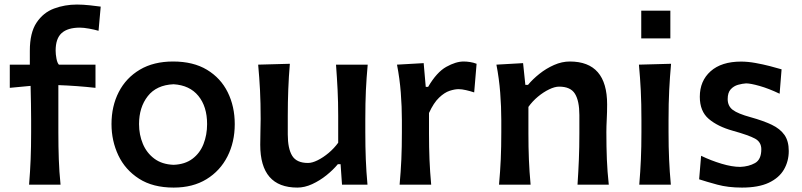

<svg xmlns="http://www.w3.org/2000/svg" viewBox="-20 -828 3598 861"><path d="M110.4 0Q115.2 -58.6 117.4 -113.5Q119.6 -168.5 119.6 -235.4V-289.1Q119.6 -323.7 118.9 -361.8Q118.2 -399.9 117.2 -442.9L23.9 -434.1V-538.1H113.8V-600.6Q113.8 -681.2 143.8 -726.3Q173.8 -771.5 222.2 -789.6Q270.5 -807.6 325.2 -807.6Q351.6 -807.6 383.3 -804.2Q415 -800.8 431.6 -798.3L421.9 -689.9Q403.8 -695.3 379.2 -699.7Q354.5 -704.1 338.4 -704.1Q283.7 -704.1 256.6 -679.7Q229.5 -655.3 229.5 -601.1Q229.5 -584.5 233.2 -565.2Q236.8 -545.9 244.1 -538.1H408.2V-434.1Q324.2 -443.4 241.7 -446.3V-235.4Q241.7 -168.5 243.7 -113.5Q245.6 -58.6 251.5 0Z M758.8 13.2Q665.5 13.2 603.5 -26.6Q541.5 -66.4 510.7 -131.3Q480 -196.3 480 -271.5Q480 -352.1 512.7 -415.5Q545.4 -479 607.2 -515.6Q668.9 -552.2 756.3 -552.2Q846.7 -552.2 908.2 -515.1Q969.7 -478 1001.2 -414.3Q1032.7 -350.6 1032.7 -271.5Q1032.7 -190.9 1000 -126.5Q967.3 -62 906 -24.4Q844.7 13.2 758.8 13.2ZM758.3 -88.9Q809.6 -90.8 843 -116Q876.5 -141.1 892.6 -182.1Q908.7 -223.1 908.7 -271.5Q908.7 -350.1 869.6 -397.9Q830.6 -445.8 758.3 -450.2Q681.6 -446.8 642.6 -396.7Q603.5 -346.7 603.5 -271.5Q603.5 -224.1 620.6 -183.1Q637.7 -142.1 672.1 -116.5Q706.5 -90.8 758.3 -88.9Z M1313.5 13.2Q1147 13.2 1147 -178.7Q1147 -213.9 1147.9 -240.5Q1148.9 -267.1 1148.9 -293.9Q1148.9 -366.7 1146 -423.1Q1143.1 -479.5 1137.7 -538.1L1279.8 -542Q1274.9 -483.4 1272.7 -427Q1270.5 -370.6 1270.5 -308.6V-225.1Q1270.5 -161.6 1290.3 -129.4Q1310.1 -97.2 1361.3 -97.2Q1379.9 -97.2 1404.5 -109.4Q1429.2 -121.6 1453.9 -142.3Q1478.5 -163.1 1496.6 -188V-308.6Q1496.6 -370.6 1493.9 -425Q1491.2 -479.5 1486.8 -538.1H1628.9Q1623.5 -479.5 1620.8 -423.1Q1618.2 -366.7 1618.2 -293.9V-235.4Q1618.2 -168.5 1620.4 -113.5Q1622.6 -58.6 1627.9 0H1513.7L1507.3 -91.8H1495.1Q1474.1 -66.4 1444.1 -42.2Q1414.1 -18.1 1380.1 -2.4Q1346.2 13.2 1313.5 13.2Z M1772 0Q1777.3 -58.6 1779.8 -113.5Q1782.2 -168.5 1782.2 -235.4V-289.1Q1782.2 -349.6 1777.3 -412.4Q1772.5 -475.1 1760.3 -538.1L1879.9 -544.9L1889.2 -438.5H1899.9Q1938.5 -504.4 1981.4 -528.3Q2024.4 -552.2 2059.1 -552.2Q2072.8 -552.2 2088.1 -549.8Q2103.5 -547.4 2117.2 -542L2106.4 -413.6Q2088.9 -419.4 2069.8 -423.8Q2050.8 -428.2 2036.6 -428.2Q2019 -428.2 1996.1 -420.7Q1973.1 -413.1 1949 -390.1Q1924.8 -367.2 1903.8 -321.3V-229.5Q1903.8 -167 1906 -112.8Q1908.2 -58.6 1913.6 0Z M2217.8 0Q2223.1 -58.6 2225.6 -113.5Q2228 -168.5 2228 -235.4V-289.1Q2228 -349.6 2223.1 -412.4Q2218.3 -475.1 2206.1 -538.1L2325.7 -544.9L2335.9 -447.3H2347.7Q2368.7 -472.7 2398.9 -496.8Q2429.2 -521 2464.6 -536.6Q2500 -552.2 2535.2 -552.2Q2702.6 -552.2 2702.6 -359.9Q2702.6 -324.7 2700.9 -293Q2699.2 -261.2 2699.2 -235.4Q2699.2 -168.5 2701.4 -113.5Q2703.6 -58.6 2710 0H2569.8Q2573.7 -58.6 2575.9 -112.8Q2578.1 -167 2578.1 -229.5V-312Q2578.1 -375.5 2558.3 -407.5Q2538.6 -439.5 2487.3 -439.5Q2467.8 -439.5 2442.4 -427.2Q2417 -415 2392.3 -394.5Q2367.7 -374 2349.6 -348.6V-229.5Q2349.6 -167 2351.8 -112.8Q2354 -58.6 2359.4 0Z M2855.6 -780.3H2986.1V-655.7H2855.6ZM2846.7 0Q2851.6 -58.6 2854 -113.5Q2856.4 -168.5 2856.4 -235.4V-289.1Q2856.4 -364.7 2853.5 -422.1Q2850.6 -479.5 2845.2 -538.1L2989.3 -542Q2983.9 -482.4 2981 -424.3Q2978 -366.2 2978 -289.1V-235.4Q2978 -168.5 2980.5 -113.5Q2982.9 -58.6 2988.3 0Z M3307.1 13.2Q3245.1 13.2 3196.5 0Q3147.9 -13.2 3115.2 -23.9L3124 -129.4Q3168.5 -107.9 3215.6 -93.8Q3262.7 -79.6 3299.8 -79.6Q3337.9 -81.1 3366 -96.9Q3394 -112.8 3394 -158.7Q3394 -190.9 3366 -206.3Q3337.9 -221.7 3266.1 -241.7Q3198.2 -260.7 3158.2 -294.9Q3118.2 -329.1 3118.2 -394Q3118.2 -465.3 3166.7 -508.5Q3215.3 -551.8 3303.2 -551.8Q3333.5 -551.8 3367.4 -545.7Q3401.4 -539.6 3432.6 -531.5Q3463.9 -523.4 3484.9 -517.1L3476.1 -407.7Q3426.8 -431.2 3386.2 -442.6Q3345.7 -454.1 3325.7 -454.1Q3309.1 -453.1 3289.8 -447.8Q3270.5 -442.4 3256.8 -427.5Q3243.2 -412.6 3243.2 -383.8Q3243.2 -352.5 3266.1 -335.2Q3289.1 -317.9 3346.7 -302.2Q3402.8 -286.6 3440.7 -268.6Q3478.5 -250.5 3497.8 -222.9Q3517.1 -195.3 3517.1 -150.9Q3517.1 -105 3495.4 -67.6Q3473.6 -30.3 3427.5 -8.5Q3381.3 13.2 3307.1 13.2Z"/></svg>

Font: Pinar-DS3-FD SemiBold
Style: Regular
Weight: 600
Designer: Amin Abedi
Version: Version 3.000